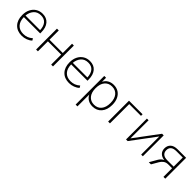

<svg xmlns="http://www.w3.org/2000/svg" viewBox="276 -1730 3149 3149"><g transform="rotate(45 1850.5 -156.0)"><path d="M289 8Q181 8 118.5 -58.5Q56 -125 56 -240Q56 -316 84.5 -372.5Q113 -429 163.5 -460.5Q214 -492 280 -492Q374 -492 426 -430.5Q478 -369 478 -260V-234H99Q101 -137 150 -84Q199 -31 287 -31Q332 -31 371.5 -45.5Q411 -60 450 -94L470 -60Q439 -29 390 -10.5Q341 8 289 8ZM279 -454Q198 -454 152.5 -402Q107 -350 100 -271H439Q436 -356 396 -405Q356 -454 279 -454Z M617 0V-484H659V-269H967V-484H1009V0H967V-232H659V0Z M1386 8Q1278 8 1215.5 -58.5Q1153 -125 1153 -240Q1153 -316 1181.5 -372.5Q1210 -429 1260.5 -460.5Q1311 -492 1377 -492Q1471 -492 1523 -430.5Q1575 -369 1575 -260V-234H1196Q1198 -137 1247 -84Q1296 -31 1384 -31Q1429 -31 1468.5 -45.5Q1508 -60 1547 -94L1567 -60Q1536 -29 1487 -10.5Q1438 8 1386 8ZM1376 -454Q1295 -454 1249.5 -402Q1204 -350 1197 -271H1536Q1533 -356 1493 -405Q1453 -454 1376 -454Z M1714 180V-484H1756V-389Q1778 -437 1823 -464.5Q1868 -492 1929 -492Q1995 -492 2043 -461.5Q2091 -431 2117.5 -375Q2144 -319 2144 -242Q2144 -127 2086 -59.5Q2028 8 1929 8Q1868 8 1823 -19.5Q1778 -47 1756 -95V180ZM1928 -31Q2008 -31 2054.5 -86.5Q2101 -142 2101 -242Q2101 -342 2054.5 -397.5Q2008 -453 1928 -453Q1849 -453 1802 -397.5Q1755 -342 1755 -242Q1755 -142 1802 -86.5Q1849 -31 1928 -31Z M2288 0V-484H2603V-447H2330V0Z M2703 0V-484H2742V-64L3055 -484H3093V0H3054V-420L2741 0Z M3231 0 3308 -134Q3323 -159 3343.5 -177.5Q3364 -196 3387 -204Q3323 -211 3287 -247.5Q3251 -284 3251 -343Q3251 -406 3292.5 -445Q3334 -484 3420 -484H3613V0H3571V-200H3483Q3434 -200 3401.5 -176.5Q3369 -153 3349 -118L3281 0ZM3426 -237H3571V-448H3426Q3358 -448 3326 -420.5Q3294 -393 3294 -343Q3294 -293 3326 -265Q3358 -237 3426 -237Z"/></g></svg>

Font: Nunito Sans ExtraLight
Style: Regular
Weight: 200
Designer: Vernon Adams
Foundry: Vernon Adams
Version: Version 3.006; ttfautohint (v1.8.3)